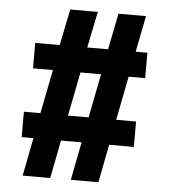

<svg xmlns="http://www.w3.org/2000/svg" viewBox="-51 -751 702 798"><g transform="rotate(5 300.0 -352.5)"><path d="M73 0 104 -159H55V-265H124L160 -448H77V-554H179L210 -705H325L294 -554H381L411 -705H526L496 -554H545V-448H476L440 -265H523V-159H420L389 0H274L305 -159H219L188 0ZM239 -265H325L361 -448H275Z"/></g></svg>

Font: Nunito Sans 12pt ExtraLight 12pt Black
Style: Regular
Weight: 900
Version: Version 3.101;gftools[0.9.27]